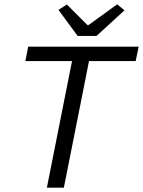

<svg xmlns="http://www.w3.org/2000/svg" viewBox="-20 -873 665 893"><path d="M198 0H277L394 -589H611L625 -656H111L98 -589H315L198 0ZM341 -706H429L559 -825L525 -853L391 -756H387L291 -852L252 -827L341 -706Z"/></svg>

Font: Source Code Variable
Style: Italic
Weight: 400
Italic angle: -11°
Monospace: yes
Designer: Paul D. Hunt, Teo Tuominen
Foundry: Adobe Systems Incorporated
Version: Version 1.005;PS 1.0;hotconv 16.6.54;makeotf.lib2.5.65590